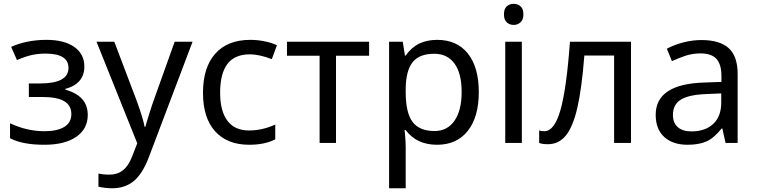

<svg xmlns="http://www.w3.org/2000/svg" viewBox="-20 -757 4008 1017"><path d="M190.9 -314.9Q342.8 -314.9 342.8 -397Q342.8 -473.1 221.2 -473.1Q182.6 -473.1 149.4 -465.8Q116.2 -458.5 69.8 -439L39.1 -508.8Q122.6 -545.9 226.1 -545.9Q320.3 -545.9 373.5 -508.3Q426.8 -470.7 426.8 -404.8Q426.8 -313.5 326.2 -286.1V-282.2Q387.2 -264.6 416 -231.4Q444.8 -198.2 444.8 -147.9Q444.8 -74.2 383.8 -32.2Q322.8 9.8 215.8 9.8Q97.7 9.8 33.2 -24.9V-104Q122.6 -62 214.8 -62Q283.7 -62 320.8 -85Q357.9 -107.9 357.9 -152.8Q357.9 -198.7 320.3 -220.9Q282.7 -243.2 205.1 -243.2H132.8V-314.9Z M491.2 -536.1H585.4L701.2 -231Q737.8 -131.3 746.1 -85H750Q754.4 -103 770 -152.6Q785.6 -202.1 796.4 -231.9L905.3 -536.1H1000L769 74.2Q735.4 163.1 689 201.7Q642.6 240.2 574.2 240.2Q537.6 240.2 501.5 231.9V162.1Q525.9 168 560.1 168Q602.1 168 631.3 144.8Q660.6 121.6 679.2 73.2L707 2Z M1299.8 9.8Q1184.1 9.8 1119.6 -61.3Q1055.2 -132.3 1055.2 -265.1Q1055.2 -399.9 1120.4 -472.9Q1185.5 -545.9 1306.2 -545.9Q1345.2 -545.9 1383.5 -537.8Q1421.9 -529.8 1446.8 -517.1L1419.9 -443.8Q1352.1 -469.2 1304.2 -469.2Q1223.1 -469.2 1184.6 -418.2Q1146 -367.2 1146 -266.1Q1146 -168.9 1184.6 -117.4Q1223.1 -65.9 1298.8 -65.9Q1369.6 -65.9 1438 -97.2V-19Q1382.3 9.8 1299.8 9.8Z M1935.1 -461.9H1759.8V0H1672.9V-461.9H1500V-536.1H1935.1Z M2294.9 9.8Q2187 9.8 2128.9 -67.9H2123L2125 -47.9Q2128.9 -9.8 2128.9 20V240.2H2041V-536.1H2113.3L2125 -462.9H2128.9Q2160.2 -506.8 2201.2 -526.4Q2242.2 -545.9 2295.9 -545.9Q2400.4 -545.9 2458.3 -473.4Q2516.1 -400.9 2516.1 -269Q2516.1 -137.7 2458 -64Q2399.9 9.8 2294.9 9.8ZM2280.3 -472.2Q2200.7 -472.2 2165.3 -427.2Q2129.9 -382.3 2128.9 -286.1V-269Q2128.9 -160.2 2165 -111.6Q2201.2 -63 2282.2 -63Q2349.6 -63 2387.5 -117.7Q2425.3 -172.4 2425.3 -270Q2425.3 -368.2 2387.5 -420.2Q2349.6 -472.2 2280.3 -472.2Z M2744.1 0H2656.2V-536.1H2744.1ZM2649.4 -681.2Q2649.4 -710.4 2664.3 -723.6Q2679.2 -736.8 2701.2 -736.8Q2721.7 -736.8 2737.1 -723.6Q2752.4 -710.4 2752.4 -681.2Q2752.4 -652.3 2737.1 -638.7Q2721.7 -625 2701.2 -625Q2679.2 -625 2664.3 -638.7Q2649.4 -652.3 2649.4 -681.2Z M3322.3 0H3232.9V-462.9H3075.2Q3061.5 -287.1 3038.3 -186.8Q3015.1 -86.4 2977.8 -39.8Q2940.4 6.8 2882.3 6.8Q2850.6 6.8 2835.9 0V-65.9Q2846.2 -62 2863.3 -62Q2917 -62 2949 -175.3Q2981 -288.6 2999 -536.1H3322.3Z M3823.2 0 3806.2 -76.2H3802.2Q3762.2 -25.9 3722.4 -8.1Q3682.6 9.8 3622.1 9.8Q3543 9.8 3498 -31.7Q3453.1 -73.2 3453.1 -148.9Q3453.1 -312 3710.4 -319.8L3801.3 -323.2V-355Q3801.3 -416 3774.9 -445.1Q3748.5 -474.1 3690.4 -474.1Q3647.9 -474.1 3610.1 -461.4Q3572.3 -448.7 3539.1 -433.1L3512.2 -499Q3552.7 -520.5 3600.6 -532.7Q3648.4 -544.9 3695.3 -544.9Q3792.5 -544.9 3839.8 -502Q3887.2 -459 3887.2 -365.2V0ZM3642.1 -61Q3715.8 -61 3758.1 -100.8Q3800.3 -140.6 3800.3 -213.9V-262.2L3721.2 -258.8Q3628.9 -255.4 3586.7 -229.5Q3544.4 -203.6 3544.4 -147.9Q3544.4 -106 3570.1 -83.5Q3595.7 -61 3642.1 -61Z"/></svg>

Font: NotoPenekeko
Style: Regular
Weight: 400
Designer: Monotype Design team
Foundry: Monotype Imaging Inc.
Version: Version 1.04